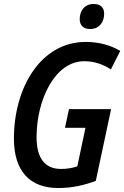

<svg xmlns="http://www.w3.org/2000/svg" viewBox="-20 -936 625 966"><path d="M434 -790C478 -790 504 -823 504 -867C504 -900 484 -916 451 -916C406 -916 381 -882 381 -840C381 -807 401 -790 434 -790ZM273 10C343 10 403 -4 462 -26L539 -387H327L307 -293H410L369 -99C345 -91 319 -86 287 -86C203 -86 164 -144 164 -246C164 -434 256 -628 404 -628C454 -628 497 -613 538 -587L585 -680C537 -708 480 -725 411 -725C187 -725 50 -498 50 -238C50 -78 128 10 273 10Z"/></svg>

Font: Noto Sans Display SemiCondensed Medium
Style: Italic
Weight: 500
Width: 4
Italic angle: -12°
Designer: Monotype Design Team
Foundry: Monotype Imaging Inc.
Version: Version 1.900